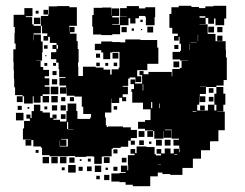

<svg xmlns="http://www.w3.org/2000/svg" viewBox="-20 -603 845 662"><path d="M759 -432V-405H762V-327H751V-308H726V-303H690V-304H669V-303H690V-279H669V-271H688V-251H668V-270H667V-242H660V-222H697V-242H719V-222H726V-242H719V-280H726V-303H750V-280H757V-242H750V-219H729V-218H755V-154H733V-116H705V-114H704V-85H673V-56H645V-24H609V0H567V-3H540V-8H524V5H498V39H438V34H413V25H392V23H364V-5H392V-7H413V-10H397V-32H419V-16H422V-34H421V-68H444V-73H430V-89H446V-75H451V-98H485V-96H513V-71H518V-67H535V-73H520V-89H536V-74H548V-91H568V-74H579V-90H597V-78H599V-91H598V-101H578V-121H597V-125H572V-156H548V-154H571V-128H545V-151H544V-125H512V-151H508V-153H480V-159H456V-183H480V-189H499V-226H473V-249H436V-286H433V-296H442V-313H430V-329H446V-315H470V-344H461V-358H475V-347H492V-355H572V-340H574V-365H600V-369H606V-393H629V-394H601V-398H575V-424H601V-428H604V-452H599V-476H596V-463H580V-479H593V-487H574V-507H564V-555H571V-578H596V-583H640V-579H666V-575H688V-581H716V-583H760V-539H753V-516H723V-539H718V-521H698V-541H689V-520H668V-519H696V-486H723V-461H758V-432ZM365 -64H336V-63H331V-38H305V-63H300V-64H277V-62H239V-65H215V-64H151V-68H125V-94H121V-98H95V-120H88V-101H68V-121H87V-122H59V-160H63V-186H83V-194H71V-208H85V-196H89V-220H97V-242H119V-220H127V-215H152V-197H161V-208H175V-194H164V-190H187V-184H209V-220H213V-246H243V-220H247V-193H291V-198H294V-210H267V-235H262V-270H237V-273H210V-301H209V-280H187V-302H208V-308H185V-334H206V-337H184V-365H182V-387H174V-399H156V-423H174V-434H161V-448H175V-435H180V-448H175V-455H152V-476H146V-463H130V-479H143V-488H125V-514H121V-548H146V-553H148V-581H177V-582H219V-578H245V-514H219V-510H218V-494H219V-510H237V-492H221V-487H244V-461H248V-434H251V-388H249V-373H250V-341H266V-373H310V-370H337V-363H360V-346H365V-364H389V-370H392V-424H367V-422H360V-399H336V-422H329V-430H307V-452H329V-460H367V-458H395V-457H412V-467H464V-465H522V-439H526V-383H488V-361H453V-340H467V-320H447V-336H427V-332H422V-307H403V-304H421V-278H403V-268H415V-254H401V-266H391V-248H365V-263H364V-215H342V-198H345V-171H348V-165H352V-167H404V-164H431V-155H452V-127H431V-118H422V-97H396V-93H369V-90H365ZM329 -484H301V-511H298V-551H303V-576H332V-577H364V-550H365V-574H391V-548H367V-543H390V-519H367V-517H393V-546H417V-547H394V-575H417V-582H459V-574H481V-578H515V-544H513V-516H483V-544H481V-548H459V-540H447V-522H429V-540H423V-516H394V-485H367V-482H329ZM91 -519H96V-514H121V-488H96V-484H121V-460H127V-422H125V-394H105V-393H120V-372H129V-362H149V-340H134V-333H150V-309H134V-304H151V-278H127V-272H120V-249H96V-271H93V-246H63V-271H58V-275H32V-302H29V-331H28V-360H27V-389H26V-433H34V-453H30V-489H31V-510H27V-552H64V-575H92V-547H69V-544H91ZM130 -553V-569H146V-553ZM103 -566H113V-556H103ZM668 -542H688V-547H668ZM97 -542H119V-520H97ZM464 -535H472V-527H464ZM508 -511V-491H488V-511ZM718 -491H698V-511H718ZM417 -510V-492H399V-510ZM729 -510H747V-492H729ZM442 -505V-497H434V-505ZM470 -503V-499H466V-503ZM94 -483V-464H95V-483ZM662 -461H663V-483H662ZM747 -462H729V-480H747ZM658 -457H637V-456H658ZM633 -430V-452H632V-430ZM581 -434V-448H595V-434ZM132 -447H144V-435H132ZM368 -421H388V-401H368ZM311 -418H325V-404H311ZM136 -409V-413H140V-409ZM578 -371V-391H598V-371ZM324 -387V-375H312V-387ZM384 -387V-375H372V-387ZM143 -376H133V-386H143ZM163 -376V-386H173V-376ZM343 -376V-386H353V-376ZM175 -344H161V-358H175ZM177 -312H159V-330H177ZM472 -291H474V-313H472ZM181 -278H155V-304H181ZM700 -299H716V-283H700ZM149 -272V-250H127V-272ZM157 -272H179V-250H157ZM58 -251H38V-271H58ZM700 -269H716V-253H700ZM191 -254V-268H205V-254ZM221 -254V-268H235V-254ZM505 -230V-251H501V-230ZM531 -246H529V-230H531ZM177 -240V-222H159V-240ZM207 -222H189V-240H207ZM686 -223H670V-239H686ZM41 -224V-238H55V-224ZM384 -237V-225H372V-237ZM133 -226V-236H143V-226ZM75 -228V-234H81V-228ZM644 -219V-217H657V-219ZM61 -188H35V-214H61ZM206 -209V-193H190V-209ZM215 -182H211V-158H215V-157H233V-158H215ZM458 -151H478V-131H458ZM508 -131H488V-151H508ZM186 -118V-98H214V-124H191V-122H209V-100H187V-118ZM518 -121H538V-101H518ZM548 -121H568V-101H548ZM476 -119V-103H460V-119ZM445 -118V-104H431V-118ZM494 -107V-115H502V-107ZM371 -88H385V-74H371ZM113 -76H103V-86H113ZM581 -72V-70H591V-72ZM149 -40H127V-62H149ZM179 -40H157V-62H179ZM209 -40H187V-62H209ZM358 -41H338V-61H358ZM219 -42V-60H237V-42ZM416 -59V-43H400V-59ZM283 -46V-56H293V-46ZM255 -48V-54H261V-48ZM535 -35H524V-34H535ZM241 -8H215V-34H241ZM329 -10H307V-32H329ZM296 -13H280V-29H296ZM265 -14H251V-28H265ZM385 -14H371V-28H385ZM203 -16H193V-26H203ZM344 -17V-25H352V-17ZM357 18H339V0H357ZM324 15H312V3H324Z"/></svg>

Font: Rubik-Storm
Style: Regular
Weight: 400
Designer: NaN (generative design), Hubert & Fischer (Rubik source font outlines)
Foundry: NaN, Hubert & Fischer
Version: Version 1.000